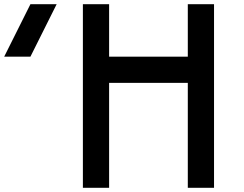

<svg xmlns="http://www.w3.org/2000/svg" viewBox="-20 -895 1165 915"><path d="M125 -625H0L125 -875H250ZM500 -625H875V-875H1000V0H875V-500H500V0H375V-875H500Z"/></svg>

Font: CraftyPE
Style: Regular
Weight: 400
Designer: Erek Butcher
Foundry: Haunted Coop
Version: Version 0.018;April 4, 2024;FontCreator 15.0.0.2962 64-bit